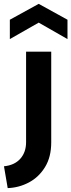

<svg xmlns="http://www.w3.org/2000/svg" viewBox="-75 -765 366 985"><path d="M-35.5 200 -54.6 88.1Q-0.1 82.6 29.4 49.1Q58.8 15.7 58.8 -35.2V-500H187.8V-34.2Q187.8 40.4 156 92.2Q124.2 144 73.2 171Q22.1 198 -35.5 200ZM-24.5 -564.5V-663.8L123.6 -745.2L271.2 -663.8V-564.5L123.6 -648.9Z"/></svg>

Font: Envelope Sans Variable
Style: Regular
Weight: 500
Designer: Andreas Rasmussen / Norman Anderson
Foundry: mail.de GmbH
Version: Version 1.150